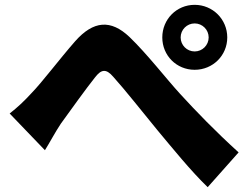

<svg xmlns="http://www.w3.org/2000/svg" viewBox="-20 -764 1040 795"><path d="M20 -294 166 -142C185 -172 208 -216 232 -252C271 -306 337 -398 373 -443C399 -477 419 -481 449 -446C497 -393 571 -299 631 -226C692 -153 771 -55 840 11L968 -133C870 -222 792 -303 726 -375C670 -436 589 -541 516 -611C439 -684 367 -679 291 -593C227 -520 154 -423 111 -379C79 -344 53 -320 20 -294ZM728 -609C728 -641 754 -667 786 -667C818 -667 844 -641 844 -609C844 -577 818 -551 786 -551C754 -551 728 -577 728 -609ZM652 -609C652 -534 711 -475 786 -475C861 -475 921 -534 921 -609C921 -684 861 -744 786 -744C711 -744 652 -684 652 -609Z"/></svg>

Font: Noto Sans JP Black
Style: Regular
Weight: 900
Designer: Ryoko NISHIZUKA 西塚涼子 (kana, bopomofo & ideographs); Paul D. Hunt (Latin, Greek & Cyrillic); Sandoll Communications 산돌커뮤니
Foundry: Adobe
Version: Version 2.002;hotconv 1.0.116;makeotfexe 2.5.65601